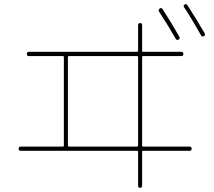

<svg xmlns="http://www.w3.org/2000/svg" viewBox="-20 -862 1040 932"><path d="M833 -673.8Q799.8 -732.4 752 -805.7Q747.1 -814.5 754.9 -820.3Q763.7 -826.2 768.6 -818.4Q811.5 -752.9 850.6 -683.6Q855.5 -674.8 846.7 -669.9Q837.9 -665 833 -673.8ZM956.1 -690.4Q906.2 -778.3 874 -826.2Q868.2 -835 876 -839.8Q884.8 -844.7 889.6 -836.9Q937.5 -762.7 973.6 -700.2Q978.5 -691.4 969.7 -686.5Q960.9 -681.6 956.1 -690.4ZM309.6 -585V-155.3Q309.6 -150.4 315.4 -150.4H644.5Q649.4 -150.4 650.4 -155.3V-585Q650.4 -589.8 644.5 -589.8H315.4Q309.6 -589.8 309.6 -585ZM80.1 -129.9Q70.3 -129.9 70.3 -140.1Q70.3 -150.4 80.1 -150.4H285.2Q290 -150.4 290 -155.3V-585Q290 -589.8 285.2 -589.8H120.1Q110.4 -589.8 110.4 -600.1Q110.4 -610.4 120.1 -610.4H644.5Q649.4 -610.4 650.4 -615.2V-740.2Q650.4 -750 660.2 -750Q669.9 -750 669.9 -740.2V-615.2Q669.9 -610.4 674.8 -610.4H860.4Q870.1 -610.4 870.1 -600.1Q870.1 -589.8 860.4 -589.8H674.8Q669.9 -589.8 669.9 -585V-155.3Q669.9 -150.4 674.8 -150.4H900.4Q910.2 -150.4 910.2 -140.1Q910.2 -129.9 900.4 -129.9H674.8Q669.9 -129.9 669.9 -125V40Q669.9 49.8 660.2 49.8Q650.4 49.8 650.4 40V-125Q650.4 -129.9 644.5 -129.9Z"/></svg>

Font: Rounded Mgen+ 1m thin
Style: Regular
Weight: 100
Designer: [Source Han Sans]
Ryoko NISHIZUKA  (kana & ideographs); Paul D. Hunt (Latin, Greek & Cyrillic); Wenlong ZHANG  (bopomofo
Version: Version 1.059.20150602